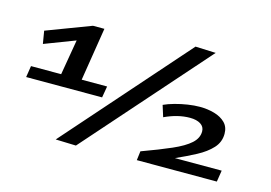

<svg xmlns="http://www.w3.org/2000/svg" viewBox="-98 -934 1604 1138"><g transform="rotate(15 704.5 -365.0)"><path d="M50 -306 61 -376H246L283 -593L95 -521L82 -599L354 -702H424L372 -376H528L516 -306ZM440 10 315 6 973 -740 1098 -735ZM811 0 818 -56Q925 -95 997 -126.5Q1069 -158 1105 -190.5Q1141 -223 1141 -264Q1141 -293 1116.5 -308.5Q1092 -324 1051 -324Q977 -324 896 -286L874 -356Q902 -369 940 -379.5Q978 -390 1017.5 -396Q1057 -402 1091 -402Q1139 -402 1180.5 -390Q1222 -378 1247.5 -352.5Q1273 -327 1273 -285Q1273 -234 1238.5 -196.5Q1204 -159 1147.5 -129Q1091 -99 1026 -70H1313L1302 0Z"/></g></svg>

Font: Georama Extra Expanded SemiBold
Style: Italic
Weight: 600
Width: 8
Italic angle: -9°
Designer: Jean-Baptiste Levee
Foundry: Production Type
Version: Version 1.000